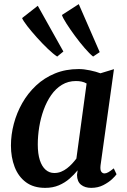

<svg xmlns="http://www.w3.org/2000/svg" viewBox="-20 -900 615 930"><path d="M467 -99Q464.5 -77 470.5 -68.5Q476.5 -60 486 -60Q494.5 -60 504.8 -65.8Q515 -71.5 531 -84.5L544.5 -56Q539.5 -48 522.8 -32.2Q506 -16.5 480.2 -3.2Q454.5 10 421.5 10Q391.5 10 372.5 -5.2Q353.5 -20.5 353 -52.5L356 -75Q339.5 -54.5 317 -34.8Q294.5 -15 265.2 -2.5Q236 10 199 10Q142.5 10 105.8 -17.2Q69 -44.5 51 -91.2Q33 -138 33 -195Q33 -247.5 47 -300.5Q61 -353.5 88 -401Q115 -448.5 154.8 -485.8Q194.5 -523 246.2 -544.2Q298 -565.5 361 -565.5Q386.5 -565.5 416 -559.2Q445.5 -553 466.5 -545L532 -565ZM399.5 -495.5Q388.5 -502 375.5 -504.8Q362.5 -507.5 348 -507.5Q310 -507.5 280 -489.2Q250 -471 228 -439.5Q206 -408 191.5 -368Q177 -328 170 -284.8Q163 -241.5 163 -200Q163 -155 173 -124.2Q183 -93.5 201 -77.8Q219 -62 243 -62Q260.5 -62 276 -68.2Q291.5 -74.5 305 -85Q318.5 -95.5 329.8 -107.8Q341 -120 350 -132ZM257 -626Q238.5 -638 212 -663.2Q185.5 -688.5 159 -718Q132.5 -747.5 112.5 -773.2Q92.5 -799 87 -812.5L163 -872L287 -650.5ZM431 -626Q413.5 -640 389.8 -667.5Q366 -695 342.5 -727Q319 -759 301.5 -786.5Q284 -814 280 -827.5L361.5 -880L463 -647.5Z"/></svg>

Font: Merriweather 24pt SemiBold
Style: Italic
Weight: 600
Italic angle: -7.8°
Version: Version 2.101